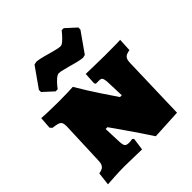

<svg xmlns="http://www.w3.org/2000/svg" viewBox="-210 -907 1050 1050"><g transform="rotate(-45 315.0 -381.5)"><path d="M414 -396Q412 -416 407 -423Q402 -430 387 -430H362L357 -439L361 -507Q377 -507 420 -505.5Q463 -504 506 -504Q626 -504 626 -506L622 -430Q596 -426 586 -415.5Q576 -405 575 -381L564 -4L391 5Q339 -74 295 -137Q251 -200 239 -217H225L229 -114Q230 -90 236.5 -81.5Q243 -73 262 -73Q270 -73 277.5 -74Q285 -75 288 -76L297 -69L287 3Q271 3 230.5 1.5Q190 0 154 0Q117 0 74.5 2.5Q32 5 20 6L29 -70Q53 -73 63.5 -84.5Q74 -96 75 -119L85 -378Q85 -397 80.5 -406Q76 -415 63.5 -419.5Q51 -424 24 -427L13 -439L18 -508Q29 -507 68 -505.5Q107 -504 148 -504Q185 -504 217.5 -505Q250 -506 261 -507Q302 -437 346.5 -370.5Q391 -304 404 -285H418ZM118 -610V-626L199 -741L216 -745Q236 -745 298 -727Q303 -726 330.5 -718.5Q358 -711 370 -711Q381 -711 395.5 -724Q410 -737 422 -751Q434 -765 437 -769H453L512 -715V-699L431 -584L414 -580Q394 -580 332 -598Q327 -599 299.5 -606.5Q272 -614 260 -614Q249 -614 234 -601Q219 -588 207.5 -574Q196 -560 193 -556H177Z"/></g></svg>

Font: Alegreya SC Black
Style: Regular
Weight: 900
Designer: Juan Pablo del Peral
Foundry: Huerta Tipografica
Version: Version 2.007; ttfautohint (v1.6)